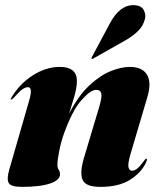

<svg xmlns="http://www.w3.org/2000/svg" viewBox="-20 -719 621 749"><path d="M24 -331Q19 -331 25 -339Q55.5 -391 107.2 -424.5Q159 -458 213.5 -458Q280 -458 280 -403Q280 -376 269 -339.8Q258 -303.5 249.5 -275.5Q285.5 -345.5 328 -385.2Q370.5 -425 411.8 -441.5Q453 -458 486 -458Q535 -458 553.5 -427.5Q572 -397 554.5 -339L490 -121Q478 -80.5 481.2 -66.8Q484.5 -53 495 -53Q505 -53 515.5 -61.5Q526 -70 541.5 -91Q546 -97 547.2 -98.5Q548.5 -100 550.5 -100Q556.5 -100 549.5 -85Q531.5 -45.5 487.5 -17.8Q443.5 10 372 10Q313.5 10 302 -17.8Q290.5 -45.5 307.5 -103L366 -298.5Q378.5 -340 375.2 -354.2Q372 -368.5 354.5 -368.5Q333.5 -368.5 297.5 -328Q261.5 -287.5 228.5 -195Q217 -161.5 210.5 -127.5Q204 -93.5 204 -76Q204 -64 209 -56.8Q214 -49.5 214 -39Q214 -16.5 175.5 -3.2Q137 10 65 10Q22.5 10 14 -5.2Q5.5 -20.5 16 -57L93 -324Q101.5 -353.5 100.2 -366.2Q99 -379 89 -379Q79.5 -379 67.2 -370.5Q55 -362 33 -337Q27 -331 24 -331ZM408.5 -627.5Q447 -699 499 -699Q530 -699 540 -681Q550 -663 545.5 -645Q538 -616 516.5 -596Q495 -576 469 -561.5L342.5 -490Q338.5 -488 337 -490.5Q336 -491.5 338.5 -496.5Z"/></svg>

Font: Fraunces 144pt S000 Black
Style: Italic
Weight: 900
Italic angle: -16°
Version: Version 1.000; ttfautohint (v1.8.3)